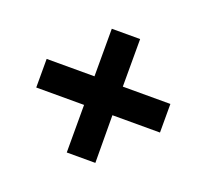

<svg xmlns="http://www.w3.org/2000/svg" viewBox="-91 -730 774 713"><g transform="rotate(20 295.5 -373.5)"><path d="M48 -430V-317H237V-129H350L349 -317H537V-430H349V-618H237V-430Z"/></g></svg>

Font: Cheyenne Sans
Style: Bold
Weight: 700
Designer: The Public Sans project authors (U.S. Web Design System), Libre Franklin designed by Pablo Impallari and Rodrigo Fuenzal
Foundry: The Cheyenne Sans Project Authors
Version: Version 2.007